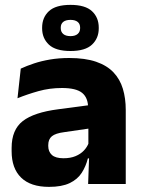

<svg xmlns="http://www.w3.org/2000/svg" viewBox="-20 -736 567 768"><path d="M332.5 0 337 -123 333.5 -130.5V-284L332.5 -304Q332.5 -345 308.5 -364.5Q284.5 -384 228 -384Q178.5 -384 134 -371.5Q89.5 -359 50 -343L63 -461.5Q86.5 -472.5 115.8 -482.2Q145 -492 180.5 -498Q216 -504 256.5 -504Q321 -504 364.5 -489Q408 -474 434 -446.5Q460 -419 471.5 -380.8Q483 -342.5 483 -296.5V0ZM176 11.5Q102.5 11.5 64.5 -25.5Q26.5 -62.5 26.5 -131V-144.5Q26.5 -217 71.2 -251.8Q116 -286.5 213.5 -299L345.5 -316.5L354.5 -224.5L237.5 -207.5Q202 -203 187.5 -191Q173 -179 173 -155.5V-152Q173 -129.5 187.5 -116.2Q202 -103 234 -103Q262 -103 282.2 -111.5Q302.5 -120 315.5 -133.8Q328.5 -147.5 335 -164.5L356.5 -102.5H331.5Q323.5 -70.5 306.8 -44.5Q290 -18.5 258.5 -3.5Q227 11.5 176 11.5ZM148.5 -622.5V-625.5Q148.5 -666 175.5 -691.2Q202.5 -716.5 262 -716.5Q321 -716.5 348 -691.2Q375 -666 375 -625.5V-622.5Q375 -583 348 -557.5Q321 -532 262 -532Q202.5 -532 175.5 -557.5Q148.5 -583 148.5 -622.5ZM223 -623.5Q223 -608.5 233 -600Q243 -591.5 262 -591.5Q280.5 -591.5 290.5 -600Q300.5 -608.5 300.5 -623.5V-625.5Q300.5 -640.5 290.5 -648.5Q280.5 -656.5 262 -656.5Q243 -656.5 233 -648.5Q223 -640.5 223 -625.5Z"/></svg>

Font: Anek Tamil Medium
Style: Bold
Weight: 700
Version: Version 1.003